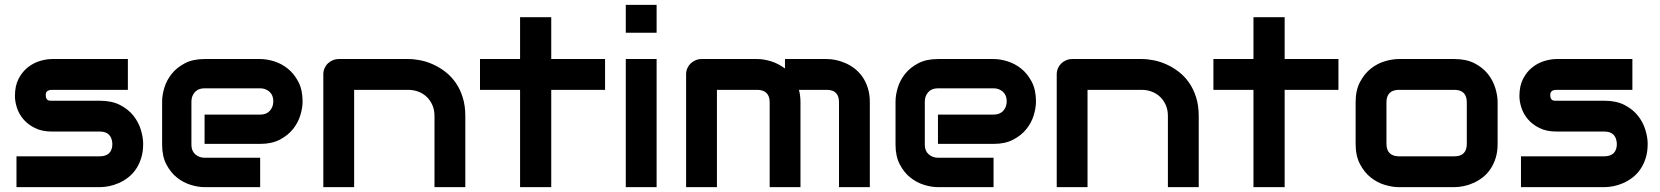

<svg xmlns="http://www.w3.org/2000/svg" viewBox="-20 -771 6837 791"><path d="M569.8 -178.2Q569.8 -145.5 561.5 -119.4Q553.2 -93.3 539.6 -73.5Q525.9 -53.7 507.8 -39.8Q489.7 -25.9 470 -17.1Q450.2 -8.3 429.9 -4.2Q409.7 0 391.6 0H47.9V-127H390.6Q416.5 -127 429.7 -140.1Q442.9 -153.3 442.9 -178.2Q440.4 -229 391.6 -229H194.8Q152.8 -229 123.5 -243.7Q94.2 -258.3 75.9 -280.3Q57.6 -302.2 49.6 -327.6Q41.5 -353 41.5 -375Q41.5 -417.5 56.6 -446.5Q71.8 -475.6 94.7 -493.7Q117.7 -511.7 144.5 -519.8Q171.4 -527.8 194.8 -527.8H506.8V-400.9H195.8Q186 -400.9 180.4 -398.7Q174.8 -396.5 172.1 -392.8Q169.4 -389.2 168.9 -385Q168.5 -380.9 168.5 -377Q168.9 -369.1 171.4 -364.7Q173.8 -360.4 177.5 -358.4Q181.2 -356.4 185.8 -356.2Q190.4 -356 194.8 -356H391.6Q440.4 -356 474.6 -338.4Q508.8 -320.8 529.8 -294.2Q550.8 -267.6 560.3 -236.3Q569.8 -205.1 569.8 -178.2Z M1226.6 -353Q1226.6 -326.7 1217.3 -296.1Q1208 -265.6 1187.3 -239.5Q1166.5 -213.4 1133.1 -195.8Q1099.6 -178.2 1051.8 -178.2H822.8V-298.8H1051.8Q1077.6 -298.8 1091.8 -314.7Q1106 -330.6 1106 -354Q1106 -378.9 1090.1 -393.1Q1074.2 -407.2 1051.8 -407.2H822.8Q796.9 -407.2 782.7 -391.4Q768.6 -375.5 768.6 -352.1V-174.8Q768.6 -149.4 784.4 -135.3Q800.3 -121.1 823.7 -121.1H1051.8V0H822.8Q796.4 0 765.9 -9.3Q735.4 -18.6 709.2 -39.3Q683.1 -60.1 665.5 -93.5Q647.9 -127 647.9 -174.8V-353Q647.9 -379.4 657.2 -409.9Q666.5 -440.4 687.3 -466.6Q708 -492.7 741.5 -510.3Q774.9 -527.8 822.8 -527.8H1051.8Q1078.1 -527.8 1108.6 -518.6Q1139.2 -509.3 1165.3 -488.5Q1191.4 -467.8 1209 -434.3Q1226.6 -400.9 1226.6 -353Z M1897 0H1770V-293Q1770 -317.9 1761.5 -337.6Q1752.9 -357.4 1738.3 -371.6Q1723.6 -385.7 1703.9 -393.3Q1684.1 -400.9 1661.1 -400.9H1439V0H1312V-464.8Q1312 -478 1316.9 -489.5Q1321.8 -501 1330.6 -509.5Q1339.4 -518.1 1351.1 -522.9Q1362.8 -527.8 1376 -527.8H1662.1Q1686 -527.8 1712.6 -522.5Q1739.3 -517.1 1765.4 -505.1Q1791.5 -493.2 1815.2 -474.9Q1838.9 -456.5 1857.2 -430.4Q1875.5 -404.3 1886.2 -370.1Q1897 -335.9 1897 -293Z M2472.7 -400.9H2251V0H2122.6V-400.9H1957.5V-527.8H2122.6V-700.2H2251V-527.8H2472.7Z M2685.1 -636.2H2558.1V-751H2685.1ZM2685.1 0H2558.1V-527.8H2685.1Z M3277.8 0H3150.9V-350.1Q3150.9 -375 3137.7 -387.9Q3124.5 -400.9 3098.6 -400.9H2933.6V0H2806.6V-464.8Q2806.6 -478 2811.5 -489.5Q2816.4 -501 2825.2 -509.5Q2834 -518.1 2845.7 -522.9Q2857.4 -527.8 2870.6 -527.8H3099.6Q3126 -527.8 3156.2 -518.6Q3186.5 -509.3 3213.9 -488.8V-527.8H3385.7Q3403.8 -527.8 3423.8 -523.7Q3443.8 -519.5 3463.6 -510.7Q3483.4 -502 3501.5 -488Q3519.5 -474.1 3533.2 -454.3Q3546.9 -434.6 3555.2 -408.7Q3563.5 -382.8 3563.5 -350.1V0H3436.5V-350.1Q3436.5 -375 3424.1 -387.9Q3411.6 -400.9 3385.7 -400.9H3271.5Q3277.8 -377.4 3277.8 -350.1Z M4248 -353Q4248 -326.7 4238.8 -296.1Q4229.5 -265.6 4208.7 -239.5Q4188 -213.4 4154.5 -195.8Q4121.1 -178.2 4073.2 -178.2H3844.2V-298.8H4073.2Q4099.1 -298.8 4113.3 -314.7Q4127.4 -330.6 4127.4 -354Q4127.4 -378.9 4111.6 -393.1Q4095.7 -407.2 4073.2 -407.2H3844.2Q3818.4 -407.2 3804.2 -391.4Q3790 -375.5 3790 -352.1V-174.8Q3790 -149.4 3805.9 -135.3Q3821.8 -121.1 3845.2 -121.1H4073.2V0H3844.2Q3817.9 0 3787.4 -9.3Q3756.8 -18.6 3730.7 -39.3Q3704.6 -60.1 3687 -93.5Q3669.4 -127 3669.4 -174.8V-353Q3669.4 -379.4 3678.7 -409.9Q3688 -440.4 3708.7 -466.6Q3729.5 -492.7 3762.9 -510.3Q3796.4 -527.8 3844.2 -527.8H4073.2Q4099.6 -527.8 4130.1 -518.6Q4160.6 -509.3 4186.8 -488.5Q4212.9 -467.8 4230.5 -434.3Q4248 -400.9 4248 -353Z M4918.5 0H4791.5V-293Q4791.5 -317.9 4783 -337.6Q4774.4 -357.4 4759.8 -371.6Q4745.1 -385.7 4725.3 -393.3Q4705.6 -400.9 4682.6 -400.9H4460.4V0H4333.5V-464.8Q4333.5 -478 4338.4 -489.5Q4343.3 -501 4352.1 -509.5Q4360.8 -518.1 4372.6 -522.9Q4384.3 -527.8 4397.5 -527.8H4683.6Q4707.5 -527.8 4734.1 -522.5Q4760.7 -517.1 4786.9 -505.1Q4813 -493.2 4836.7 -474.9Q4860.4 -456.5 4878.7 -430.4Q4897 -404.3 4907.7 -370.1Q4918.5 -335.9 4918.5 -293Z M5494.1 -400.9H5272.5V0H5144V-400.9H4979V-527.8H5144V-700.2H5272.5V-527.8H5494.1Z M6149.9 -178.2Q6149.9 -145.5 6141.6 -119.4Q6133.3 -93.3 6119.6 -73.5Q6106 -53.7 6087.9 -39.8Q6069.8 -25.9 6050 -17.1Q6030.3 -8.3 6010 -4.2Q5989.7 0 5971.7 0H5742.7Q5716.3 0 5685.1 -9.3Q5653.8 -18.6 5627.2 -39.8Q5600.6 -61 5582.8 -95Q5564.9 -128.9 5564.9 -178.2V-350.1Q5564.9 -398.9 5582.8 -432.9Q5600.6 -466.8 5627.2 -488Q5653.8 -509.3 5685.1 -518.6Q5716.3 -527.8 5742.7 -527.8H5971.7Q6020.5 -527.8 6054.7 -510.3Q6088.9 -492.7 6109.9 -466.1Q6130.9 -439.5 6140.4 -408.2Q6149.9 -377 6149.9 -350.1ZM6022.9 -349.1Q6022.9 -375.5 6009.8 -388.2Q5996.6 -400.9 5971.7 -400.9H5743.7Q5718.3 -400.9 5705.1 -387.9Q5691.9 -375 5691.9 -350.1V-178.2Q5691.9 -153.3 5705.1 -140.1Q5718.3 -127 5743.7 -127H5971.7Q5997.6 -127 6010.3 -140.1Q6022.9 -153.3 6022.9 -178.2Z M6768.1 -178.2Q6768.1 -145.5 6759.8 -119.4Q6751.5 -93.3 6737.8 -73.5Q6724.1 -53.7 6706.1 -39.8Q6688 -25.9 6668.2 -17.1Q6648.4 -8.3 6628.2 -4.2Q6607.9 0 6589.8 0H6246.1V-127H6588.9Q6614.7 -127 6627.9 -140.1Q6641.1 -153.3 6641.1 -178.2Q6638.7 -229 6589.8 -229H6393.1Q6351.1 -229 6321.8 -243.7Q6292.5 -258.3 6274.2 -280.3Q6255.9 -302.2 6247.8 -327.6Q6239.7 -353 6239.7 -375Q6239.7 -417.5 6254.9 -446.5Q6270 -475.6 6293 -493.7Q6315.9 -511.7 6342.8 -519.8Q6369.6 -527.8 6393.1 -527.8H6705.1V-400.9H6394Q6384.3 -400.9 6378.7 -398.7Q6373 -396.5 6370.4 -392.8Q6367.7 -389.2 6367.2 -385Q6366.7 -380.9 6366.7 -377Q6367.2 -369.1 6369.6 -364.7Q6372.1 -360.4 6375.7 -358.4Q6379.4 -356.4 6384 -356.2Q6388.7 -356 6393.1 -356H6589.8Q6638.7 -356 6672.9 -338.4Q6707 -320.8 6728 -294.2Q6749 -267.6 6758.5 -236.3Q6768.1 -205.1 6768.1 -178.2Z"/></svg>

Font: Audiowide
Style: Regular
Weight: 400
Designer: Astigmatic (AOETI)
Foundry: Astigmatic (AOETI)
Version: Version 1.002